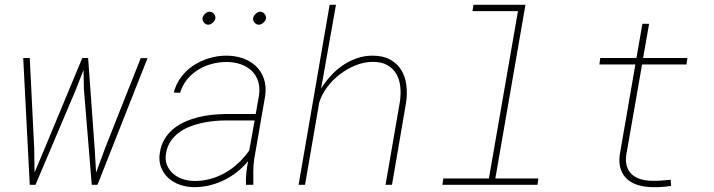

<svg xmlns="http://www.w3.org/2000/svg" viewBox="-20 -770 2975 800"><path d="M122.6 -150.4 124 -51.3 167.5 -154.8 322.8 -528.3H347.2L374.5 -150.4L380.4 -50.8L418.9 -155.3L566.4 -527.8H594.7L386.2 0H362.3L329.6 -399.4L328.1 -478.5L295.4 -395L127.9 0H104L76.7 -528.3H104Z M1004.9 0Q1003.9 -25.4 1006.3 -49.6Q1008.8 -73.7 1013.7 -98.6Q992.7 -73.2 967 -53Q941.4 -32.7 912.4 -18.8Q883.3 -4.9 851.6 2.7Q819.8 10.3 786.6 9.8Q755.9 9.3 728 -0.7Q700.2 -10.7 680.4 -29.3Q660.6 -47.9 650.6 -74.2Q640.6 -100.6 646 -133.8Q650.9 -165.5 665.3 -189.7Q679.7 -213.9 700.9 -231.7Q722.2 -249.5 748.3 -261.5Q774.4 -273.4 802.7 -280.8Q831.1 -288.1 860.4 -291.3Q889.6 -294.4 917 -294.9H1045.4L1059.1 -372.1Q1064 -405.8 1055.4 -431.6Q1046.9 -457.5 1028.3 -475.3Q1009.8 -493.2 982.7 -502.4Q955.6 -511.7 923.8 -511.7Q892.1 -511.7 861.6 -503.4Q831.1 -495.1 804.9 -478.8Q778.8 -462.4 759.3 -438.5Q739.7 -414.6 730.5 -383.3L704.1 -384.3Q713.4 -420.9 735.1 -449.5Q756.8 -478 786.6 -497.6Q816.4 -517.1 851.6 -527.6Q886.7 -538.1 923.3 -538.1Q960.4 -538.1 992.4 -526.9Q1024.4 -515.6 1046.9 -493.9Q1069.3 -472.2 1079.8 -441.2Q1090.3 -410.2 1085 -371.1L1039.1 -106.4Q1035.2 -80.6 1035.4 -55.4Q1035.6 -30.3 1035.6 -4.4L1035.2 0ZM786.1 -16.1Q821.8 -15.1 855.2 -24.2Q888.7 -33.2 918.2 -50Q947.8 -66.9 973.1 -90.6Q998.5 -114.3 1018.6 -143.1L1041 -268.1H918.5Q895 -268.1 869.1 -265.4Q843.3 -262.7 817.4 -256.8Q791.5 -251 767.6 -241.2Q743.7 -231.4 723.9 -216.3Q704.1 -201.2 690.4 -180.4Q676.8 -159.7 671.9 -131.8Q667 -105 675.3 -83.7Q683.6 -62.5 700 -47.6Q716.3 -32.7 739 -24.7Q761.7 -16.6 786.1 -16.1ZM823.7 -694.3Q825.2 -704.1 834.5 -712.6Q843.8 -721.2 853.5 -721.2Q858.9 -721.2 863.5 -718.8Q868.2 -716.3 871.6 -712.2Q875 -708 876.5 -703.1Q877.9 -698.2 877.4 -693.4Q876 -683.6 866.5 -675.3Q856.9 -667 847.2 -667Q836.9 -667.5 829.8 -676Q822.8 -684.6 823.7 -694.3ZM1034.7 -694.3Q1036.1 -704.1 1045.4 -712.6Q1054.7 -721.2 1064.5 -721.2Q1074.7 -721.2 1082 -712.2Q1089.4 -703.1 1088.4 -693.4Q1086.9 -683.6 1077.4 -675.3Q1067.9 -667 1058.1 -667Q1047.9 -667.5 1040.5 -676Q1033.2 -684.6 1034.7 -694.3Z M1317.9 -400.9Q1335.4 -429.2 1358.2 -454.1Q1380.9 -479 1408 -497.6Q1435.1 -516.1 1466.3 -527.1Q1497.6 -538.1 1532.2 -538.1Q1575.7 -538.1 1605.2 -522Q1634.8 -505.9 1651.6 -478.8Q1668.5 -451.7 1673.1 -416Q1677.7 -380.4 1671.9 -341.8L1613.3 0H1586.4L1645.5 -341.8Q1650.9 -374.5 1648.2 -405.5Q1645.5 -436.5 1632.3 -460.2Q1619.1 -483.9 1594.5 -498.3Q1569.8 -512.7 1531.2 -512.2Q1496.6 -511.7 1461.7 -497.8Q1426.8 -483.9 1396.2 -460.4Q1365.7 -437 1343 -406.5Q1320.3 -376 1310.1 -342.8L1251 0H1224.1L1353.5 -750H1379.9Z M1952.6 -750H2169.4L2043.9 -26.4H2223.1L2219.7 0H1823.2L1827.1 -26.4H2017.1L2138.2 -723.6H1948.7Z M2684.6 -670.9 2659.7 -528.3H2844.2L2840.3 -501.5H2655.3L2589.8 -126.5Q2585.4 -98.1 2591.8 -77.6Q2598.1 -57.1 2612.5 -43.7Q2627 -30.3 2648.4 -23.7Q2669.9 -17.1 2696.3 -16.6Q2716.3 -16.1 2735.6 -17.6Q2754.9 -19 2774.4 -21L2776.4 4.4Q2756.8 7.8 2737.5 9Q2718.3 10.3 2698.7 9.8Q2666 9.3 2638.9 1.2Q2611.8 -6.8 2593.3 -23.4Q2574.7 -40 2566.2 -65.7Q2557.6 -91.3 2562.5 -126.5L2627.4 -501.5H2477.5L2481 -528.3H2631.8L2656.7 -670.9Z"/></svg>

Font: Roboto Mono Thin
Style: Italic
Weight: 250
Designer: Google
Version: Version 2.000985; 2015; ttfautohint (v1.3)